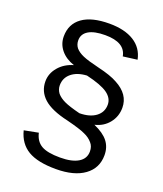

<svg xmlns="http://www.w3.org/2000/svg" viewBox="-147 -821 850 1002"><g transform="rotate(20 278.0 -320.5)"><path d="M287.1 -725.1Q372.1 -725.1 424.1 -692.6Q476.1 -660.2 488.8 -598.1L410.2 -587.9Q397 -661.1 287.1 -661.1Q226.6 -661.1 194.8 -642.1Q163.1 -623 163.1 -587.9Q163.1 -564.5 176.8 -546.9Q191.9 -529.3 220.2 -517.1Q248.5 -504.9 310.1 -490.2Q383.3 -473.1 419.9 -452.1Q500 -409.7 500 -335Q500 -286.6 470.7 -250Q441.4 -213.4 393.1 -202.1Q447.8 -178.2 472.4 -146.7Q497.1 -115.2 497.1 -70.8Q497.1 1.5 440.4 42.7Q383.8 84 282.2 84Q181.2 84 127.4 52Q73.7 20 56.2 -48.8L134.8 -64Q145 -19 178.5 0.5Q211.9 20 282.2 20Q348.1 20 383.5 -1.5Q418.9 -22.9 418.9 -63Q418.9 -91.3 402.8 -108.9Q385.3 -129.9 356.9 -142.1Q328.6 -155.8 252.9 -174.8Q159.7 -195.8 117.4 -233.9Q75.2 -272 75.2 -328.1Q75.2 -371.6 105.5 -407.5Q135.7 -443.4 186 -458Q138.7 -473.6 111.8 -506.3Q85 -539.1 85 -581.1Q85 -649.9 137 -687.5Q189 -725.1 287.1 -725.1ZM422.9 -324.2Q422.9 -360.4 387.9 -385.5Q353 -410.6 269 -430.2Q215.8 -427.2 184.3 -401.4Q152.8 -375.5 152.8 -334Q152.8 -311.5 167 -292Q182.6 -273.4 210.4 -260.3Q238.3 -247.1 298.8 -231.9Q356.4 -232.4 389.6 -257.3Q422.9 -282.2 422.9 -324.2Z"/></g></svg>

Font: Libra Sans Modern
Style: Regular
Weight: 400
Foundry: Stefan Peev, Context Ltd
Version: Version 1.000